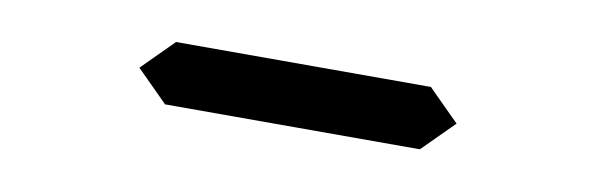

<svg xmlns="http://www.w3.org/2000/svg" viewBox="-25 -639 866 279"><g transform="rotate(10 408.0 -500.0)"><path d="M596 -546 642 -500 596 -454H220L174 -500L220 -546Z"/></g></svg>

Font: DSEG7 Classic Mini
Style: Regular
Weight: 400
Designer: Keshikan(Twitter:@keshinomi_88pro)
Version: Version 0.46